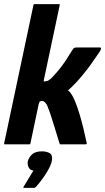

<svg xmlns="http://www.w3.org/2000/svg" viewBox="-22 -703 512 935"><path d="M-2 -4 141 -679Q142 -683 146 -683H266Q270 -683 269 -679L192 -316Q191 -314 191 -310Q191 -306 192 -306Q197 -306 202.5 -307.5Q208 -309 212 -310Q221 -316 226 -320Q231 -324 239 -334Q258 -354 273 -373.5Q288 -393 301.5 -413.5Q315 -434 330 -459Q336 -469 341.5 -470.5Q347 -472 359 -472H462Q471 -472 470 -466.5Q469 -461 467 -457Q464 -453 451.5 -434Q439 -415 419.5 -388Q400 -361 375.5 -331.5Q351 -302 325 -277Q319 -272 316 -269Q313 -266 309 -262Q310 -261 313.5 -259Q317 -257 318 -255Q332 -238 344 -208.5Q356 -179 366 -145Q376 -111 383.5 -80.5Q391 -50 395 -30Q399 -10 400 -8Q402 0 395 0Q392 0 374 0Q356 0 334.5 0Q313 0 295.5 0Q278 0 275 0Q271 0 270 -0.5Q269 -1 267 -7Q267 -7 260.5 -28.5Q254 -50 244.5 -81Q235 -112 226 -139.5Q217 -167 212 -178Q210 -186 204.5 -195Q199 -204 191.5 -209Q184 -214 172 -209Q169 -206 166 -194L126 -4Q125 0 121 0H1Q-3 0 -2 -4ZM230 83Q225 103 211.5 126.5Q198 150 182 171.5Q166 193 154 206Q149 212 142 212Q131 212 120 212Q109 212 98 212Q91 212 91.5 209.5Q92 207 98 198Q106 186 119 163.5Q132 141 141 128Q123 125 117 111Q111 97 113 84Q118 63 134.5 48.5Q151 34 182 34Q206 34 221 43.5Q236 53 230 83Z"/></svg>

Font: Glory
Style: Bold Italic
Weight: 700
Italic angle: -12°
Version: Version 1.011